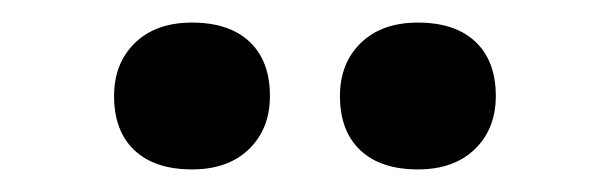

<svg xmlns="http://www.w3.org/2000/svg" viewBox="-20 -800 540 170"><path d="M350 -650Q317 -650 299 -667Q281 -684 281 -715Q281 -744 299.5 -762Q318 -780 350 -780Q383 -780 401 -763Q419 -746 419 -715Q419 -686 400.5 -668Q382 -650 350 -650ZM150 -650Q117 -650 99 -667Q81 -684 81 -715Q81 -744 99.5 -762Q118 -780 150 -780Q183 -780 201 -763Q219 -746 219 -715Q219 -686 200.5 -668Q182 -650 150 -650Z"/></svg>

Font: Lexend Tera
Style: Regular
Weight: 400
Designer: Bonnie Shaver-Troup, Thomas Jockin
Foundry: Lexend
Version: Version 1.007